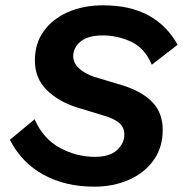

<svg xmlns="http://www.w3.org/2000/svg" viewBox="-20 -691 687 721"><path d="M334 10Q226 10 144 -34.5Q62 -79 17 -166L110 -243Q142 -170 204.5 -136Q267 -102 336 -102Q392 -102 419.5 -127.5Q447 -153 447 -186Q447 -212 428.5 -228.5Q410 -245 373 -256L271 -287Q200 -309 155.5 -353Q111 -397 111 -464Q111 -527 143.5 -573Q176 -619 234 -645Q292 -671 368 -671Q469 -671 538 -633Q607 -595 647 -523L550 -448Q524 -510 473 -534Q422 -558 366 -558Q310 -558 282.5 -535Q255 -512 255 -480Q255 -454 277 -434Q299 -414 335 -402L442 -370Q516 -346 553.5 -306Q591 -266 591 -203Q591 -137 556.5 -89Q522 -41 463.5 -15.5Q405 10 334 10Z"/></svg>

Font: Work Sans SemiBold
Style: Italic
Weight: 600
Italic angle: -13°
Designer: Wei Huang
Foundry: Wei Huang
Version: Version 2.012; ttfautohint (v1.8.3)